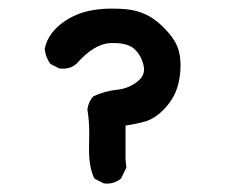

<svg xmlns="http://www.w3.org/2000/svg" viewBox="-20 -436 540 457"><path d="M191.9 -80.6 192.4 -117.2Q192.4 -150.9 188 -174.8Q189.9 -192.9 201.7 -206.5Q229 -219.2 256.8 -222.2Q288.1 -225.1 309.6 -244.1Q322.8 -255.4 322.8 -270.5Q322.8 -280.8 317.4 -293.9Q311 -309.6 298.8 -320.3Q283.2 -333.5 250.5 -333.5Q246.6 -333.5 242.7 -333.5Q203.6 -331.5 162.1 -284.2Q153.8 -277.3 145.5 -274.9Q137.2 -272.5 131.6 -272.5Q126 -272.5 121.6 -272.9L100.1 -283.7Q88.4 -299.8 86.4 -319.3Q92.8 -353.5 125.5 -379.4Q157.7 -404.3 199.2 -411.6Q223.1 -415.5 244.6 -415.5Q266.1 -415.5 279.8 -414.1Q293.5 -412.6 302 -410.4Q310.5 -408.2 318.8 -405Q327.1 -401.9 335 -397.5Q358.4 -384.3 380.4 -358.9Q400.4 -335.9 405.8 -314Q409.7 -297.9 409.7 -281Q409.7 -264.2 406.7 -247.1Q399.9 -205.6 369.1 -174.8Q348.1 -153.3 325.7 -147Q303.2 -140.6 278.8 -137.2V-56.2L280.8 -37.1L268.1 -11.2Q253.9 1 234.4 1Q231.4 1 227.1 0.5L205.1 -10.7L204.1 -12.2Q191.9 -37.1 191.9 -80.6Z"/></svg>

Font: Bakudai
Style: Medium
Weight: 500
Version: Version 1.48